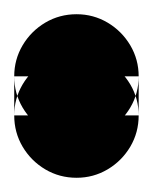

<svg xmlns="http://www.w3.org/2000/svg" viewBox="-20 -195 215 270"><path d="M0 -87.7H175V-32.7H0ZM87.7 -175Q63.7 -175 43.7 -163.2Q23.7 -151.3 11.8 -131.3Q0 -111.3 0 -87.7Q0 -63.7 11.8 -43.7Q23.7 -23.7 43.7 -11.8Q63.7 0 87.7 0Q111.3 0 131.3 -11.8Q151.3 -23.7 163.2 -43.7Q175 -63.7 175 -87.7Q175 -111.3 163.2 -131.3Q151.3 -151.3 131.3 -163.2Q111.3 -175 87.7 -175ZM87.7 -120Q63.7 -120 43.7 -108.2Q23.7 -96.3 11.8 -76.3Q0 -56.3 0 -32.7Q0 -8.7 11.8 11.3Q23.7 31.3 43.7 43.2Q63.7 55 87.7 55Q111.3 55 131.3 43.2Q151.3 31.3 163.2 11.3Q175 -8.7 175 -32.7Q175 -56.3 163.2 -76.3Q151.3 -96.3 131.3 -108.2Q111.3 -120 87.7 -120Z"/></svg>

Font: Wavefont Thin
Style: Regular
Weight: 100
Monospace: yes
Version: Version 3.005;gftools[0.9.33]